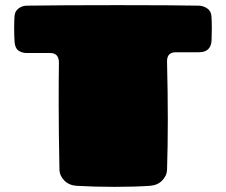

<svg xmlns="http://www.w3.org/2000/svg" viewBox="-20 -722 878 746"><path d="M629 -61Q628 -39 610 -20.5Q592 -2 562 0Q505 4 425 4Q345 4 278 0Q248 -2 230 -20.5Q212 -39 211 -61Q208 -213 208 -320.5Q208 -428 209 -478Q209 -516 175 -516H85Q64 -516 51 -526Q38 -536 36.5 -561Q35 -586 35 -613Q35 -640 36.5 -659.5Q38 -679 52.5 -689.5Q67 -700 84 -700Q214 -702 436 -702Q658 -702 754 -700Q771 -699 785.5 -689Q800 -679 801.5 -659.5Q803 -640 803 -614Q803 -588 802 -564Q799 -519 753 -519H663Q629 -519 629 -484Q632 -358 632 -256Q632 -154 629 -61Z"/></svg>

Font: Chango
Style: Regular
Weight: 400
Designer: Manuel Lupez
Foundry: Fontstage
Version: Version 1.001